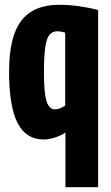

<svg xmlns="http://www.w3.org/2000/svg" viewBox="-20 -574 463 804"><path d="M391 -532V210H254V-19Q235 -6 210 2Q185 10 162 10Q89 10 53.5 -59Q18 -128 18 -274Q18 -420 69 -487Q120 -554 229 -554Q268 -554 311 -548Q354 -542 391 -532ZM253 -437Q235 -443 220 -443Q200 -443 187.5 -428.5Q175 -414 169.5 -376Q164 -338 164 -269Q164 -184 175 -150Q186 -116 210 -116Q230 -116 253 -132Z"/></svg>

Font: Georama Condensed
Style: Bold
Weight: 700
Width: 3
Designer: Jean-Baptiste Levee
Foundry: Production Type
Version: Version 1.000